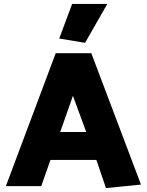

<svg xmlns="http://www.w3.org/2000/svg" viewBox="-20 -952 751 982"><path d="M421 -277H288L353 -462ZM265 -680 10 0H191L238 -134H473L522 10L701 -8L447 -680ZM415 -733 529 -932H349L283 -755Z"/></svg>

Font: Catamaran Black
Style: Regular
Weight: 900
Designer: Pria Ravichandran
Version: Version 2.000